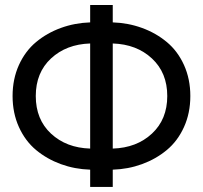

<svg xmlns="http://www.w3.org/2000/svg" viewBox="-20 -740 802 760"><path d="M336.9 0V-68.4Q275.9 -70.3 220.9 -90.3Q166 -110.4 123 -146Q80.1 -181.6 54.9 -237.1Q29.8 -292.5 29.8 -359.9Q29.8 -427.2 54.9 -482.7Q80.1 -538.1 123 -573.7Q166 -609.4 220.9 -629.4Q275.9 -649.4 336.9 -651.4V-720.2H426.3V-651.4Q487.3 -649.4 542.2 -629.4Q597.2 -609.4 640.1 -573.7Q683.1 -538.1 708.3 -482.7Q733.4 -427.2 733.4 -359.9Q733.4 -292.5 708.3 -237.1Q683.1 -181.6 640.1 -146Q597.2 -110.4 542.2 -90.3Q487.3 -70.3 426.3 -68.4V0ZM426.3 -567.9V-151.9Q521 -154.8 581.5 -211.2Q642.1 -267.6 642.1 -359.9Q642.1 -452.1 581.5 -508.5Q521 -564.9 426.3 -567.9ZM336.9 -151.9V-567.9Q242.7 -564.9 182.1 -508.8Q121.6 -452.6 121.6 -359.9Q121.6 -267.1 182.1 -210.9Q242.7 -154.8 336.9 -151.9Z"/></svg>

Font: Vela Sans Med
Style: Regular
Weight: 500
Designer: Principal design: Mikhail Sharanda - project Manrope.
Design modification: Ravid Balaliev
Foundry: Mikhail Sharanda
Version: Version 1.001